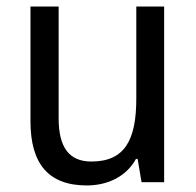

<svg xmlns="http://www.w3.org/2000/svg" viewBox="-20 -556 599 586"><path d="M481 -536H396V-255C396 -129 361 -63 259 -63C191 -63 159 -106 159 -195V-536H73V-186C73 -56 128 10 245 10C307 10 365 -16 395 -71H400L412 0H481Z"/></svg>

Font: Noto Sans Lao SemiCondensed
Style: Regular
Weight: 400
Width: 4
Designer: Monotype Design Team
Foundry: Monotype Imaging Inc.
Version: Version 2.004